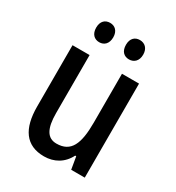

<svg xmlns="http://www.w3.org/2000/svg" viewBox="-178 -930 874 955"><g transform="rotate(30 259.5 -453.0)"><path d="M125 -768C125 -731 146 -712 174 -712C202 -712 223 -731 223 -768C223 -804 202 -823 174 -823C146 -823 125 -805 125 -768ZM296 -768C296 -731 316 -712 345 -712C373 -712 395 -731 395 -768C395 -804 373 -823 345 -823C317 -823 296 -805 296 -768ZM449 -633H351V-352C351 -231 325 -169 242 -169C189 -169 165 -211 165 -300V-633H67V-281C67 -154 115 -83 220 -83C277 -83 326 -110 353 -164H359L371 -93H449Z"/></g></svg>

Font: Noto Sans Kannada UI Condensed Medium
Style: Regular
Weight: 500
Width: 3
Designer: Jelle Bosma - Monotype Design Team
Foundry: Monotype Imaging Inc.
Version: Version 2.005